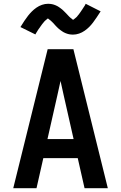

<svg xmlns="http://www.w3.org/2000/svg" viewBox="-20 -995 640 1015"><path d="M50 0 232 -735H368L550 0H427L391 -159H209L173 0ZM369 -260 317 -490Q313 -509 308.5 -528.5Q304 -548 300 -567Q296 -548 291.5 -528.5Q287 -509 283 -490L231 -260ZM366 -812Q361 -812 355.5 -812.5Q350 -813 345 -814Q340 -815 335.5 -816.5Q331 -818 326 -820Q321 -822 316.5 -824.5Q312 -827 308.5 -829.5Q305 -832 300 -835.5Q295 -839 291 -842.5Q287 -846 283.5 -849.5Q280 -853 276.5 -856.5Q273 -860 270 -863.5Q267 -867 263 -871.5Q259 -876 255 -879.5Q251 -883 247.5 -886.5Q244 -890 239 -893Q234 -896 234 -898L231 -896Q228 -893 225 -891Q222 -889 219 -886Q216 -883 214.5 -881.5Q213 -880 211.5 -878Q210 -876 208.5 -874Q207 -872 205 -870Q203 -868 201.5 -865.5Q200 -863 198 -860.5Q196 -858 194 -855Q192 -852 190 -849Q188 -846 185.5 -843Q183 -840 181 -836.5Q179 -833 176.5 -829Q174 -825 171.5 -821Q169 -817 167 -813L88 -852Q99 -870 109 -885Q119 -900 128.5 -912Q138 -924 148.5 -934.5Q159 -945 172.5 -954.5Q186 -964 202 -969.5Q218 -975 234 -975Q239 -975 244.5 -974.5Q250 -974 255 -973Q260 -972 264.5 -970.5Q269 -969 274 -967Q279 -965 283.5 -962.5Q288 -960 291.5 -957.5Q295 -955 300 -951.5Q305 -948 309 -944.5Q313 -941 316.5 -937.5Q320 -934 323.5 -930.5Q327 -927 330 -924Q333 -921 337 -916.5Q341 -912 345 -908Q349 -904 352.5 -901Q356 -898 361 -894.5Q366 -891 366 -890L369 -892Q372 -894 375 -896.5Q378 -899 381 -901.5Q384 -904 385.5 -905.5Q387 -907 388.5 -909Q390 -911 391.5 -913Q393 -915 395 -917Q397 -919 398.5 -921.5Q400 -924 402 -926.5Q404 -929 406 -932Q408 -935 410 -938Q412 -941 414.5 -944.5Q417 -948 419 -951.5Q421 -955 423.5 -958.5Q426 -962 428.5 -966Q431 -970 433 -975L512 -935Q501 -918 491 -903Q481 -888 471.5 -875.5Q462 -863 451.5 -852.5Q441 -842 427.5 -832.5Q414 -823 398 -817.5Q382 -812 366 -812Z"/></svg>

Font: R Plex Mono
Style: Bold
Weight: 700
Monospace: yes
Designer: Belleve Invis
Foundry: Belleve Invis
Version: Version 31.8.0